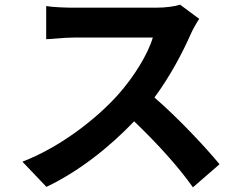

<svg xmlns="http://www.w3.org/2000/svg" viewBox="-20 -759 1040 823"><path d="M834 -678 752 -739C732 -732 692 -726 648 -726H296C267 -726 205 -728 178 -733V-591C200 -591 253 -598 296 -598H635C614 -526 553 -428 486 -353C393 -249 236 -127 76 -66L179 42C316 -23 447 -126 555 -239C651 -147 742 -48 807 44L921 -55C862 -127 741 -256 642 -341C710 -433 764 -536 799 -616C808 -636 826 -667 834 -678Z"/></svg>

Font: Spoqa Han Sans Neo Bold
Style: Bold
Weight: 700
Designer: [Spoqa Han Sans Neo] Dong-huui Kim  Younghwa Kang  Yujin Lee  [Noto Sans] Ryoko NISHIZUKA  (kana & ideographs); Paul D. 
Foundry: Spoqa (http://www.spoqa-han-sans.com)
Version: Version 1.100;hotconv 1.0.109;makeotfexe 2.5.65596